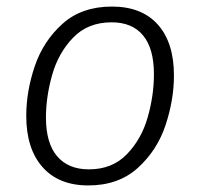

<svg xmlns="http://www.w3.org/2000/svg" viewBox="-20 -554 609 585"><path d="M60 -201Q60 -276 86 -352.5Q112 -429 170.5 -481.5Q229 -534 321 -534Q412 -534 461 -479Q510 -424 510 -324Q510 -250 484.5 -173Q459 -96 400 -42.5Q341 11 249 11Q159 11 109.5 -45Q60 -101 60 -201ZM449 -328Q449 -406 416 -446Q383 -486 320 -486Q248 -486 203 -439.5Q158 -393 139 -326Q120 -259 120 -196Q120 -118 154 -78Q188 -38 251 -38Q322 -38 366.5 -84Q411 -130 430 -196.5Q449 -263 449 -328Z"/></svg>

Font: FiraGO Light
Style: Italic
Weight: 300
Italic angle: -8°
Designer: bBox Type GmbH
Foundry: bBox Type GmbH
Version: Version 1.001